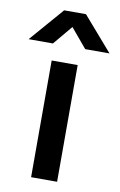

<svg xmlns="http://www.w3.org/2000/svg" viewBox="-128 -825 549 875"><g transform="rotate(10 147.0 -387.5)"><path d="M-40.3 -617.5 96.3 -775H197.3L334 -617.5H221.5L146.8 -706.7L72.2 -617.5ZM80 0V-540H200.3V0Z"/></g></svg>

Font: Hauora
Style: Regular
Weight: 400
Designer: Wayne Shih
Foundry: WCYS
Version: Version 1.001